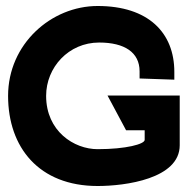

<svg xmlns="http://www.w3.org/2000/svg" viewBox="-20 -610 631 641"><path d="M7 -290C7 -118 110 11 306 11C398 11 580 -13 580 -125V-291H339L401 -175H463V-143C463 -129 401 -112 306 -112C227 -112 134 -172 134 -290C134 -385 209 -468 311 -468C396 -468 446 -435 446 -372V-348L562 -344V-370C562 -501 475 -590 306 -590C151 -590 7 -463 7 -290Z"/></svg>

Font: Charger Pro
Style: UltraExt
Weight: 900
Designer: Jasper
Foundry: Cannot Into Space Fonts
Version: Version 1.09